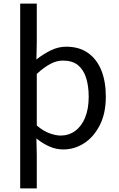

<svg xmlns="http://www.w3.org/2000/svg" viewBox="-20 -816 660 1065"><path d="M92 229V-796H184V-580L182 -486Q218 -515 260.5 -536Q303 -557 347 -557Q419 -557 468 -522.5Q517 -488 542 -426Q567 -364 567 -280Q567 -187 533.5 -121.5Q500 -56 446.5 -21.5Q393 13 331 13Q292 13 255 -3Q218 -19 182 -48L184 45V229ZM316 -64Q361 -64 396.5 -89.5Q432 -115 452 -163.5Q472 -212 472 -279Q472 -339 457.5 -384.5Q443 -430 412 -455Q381 -480 328 -480Q294 -480 258.5 -461Q223 -442 184 -406V-120Q220 -89 255 -76.5Q290 -64 316 -64Z"/></svg>

Font: Noto Sans SC Thin
Style: Regular
Weight: 400
Version: Version 2.004-H2;hotconv 1.0.118;makeotfexe 2.5.65603